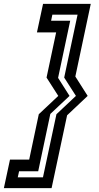

<svg xmlns="http://www.w3.org/2000/svg" viewBox="-81 -770 512 990"><path d="M210 -181 310.5 -275.5 250 -370 319 -694.5H189L182.5 -663H281L218.5 -368.5L277.5 -275.5L178.5 -182.5L116 113H17.5L10.5 144.5H140.5ZM119 -181 219.5 -275.5 159 -370 208.5 -603H109.5L141 -750H387L307.5 -375.5L371 -275.5L265 -175.5L185 200H-61L-29.5 53H69.5Z"/></svg>

Font: Tourney SemiBold
Style: Italic
Weight: 600
Italic angle: -12°
Version: Version 1.015